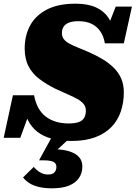

<svg xmlns="http://www.w3.org/2000/svg" viewBox="-56 -748 736 1042"><path d="M332 17Q271 17 224.5 4.5Q178 -8 146.5 -33Q115 -58 96 -95Q77 -132 70 -179Q79 -177 88.5 -175.5Q98 -174 104.5 -170Q111 -166 111 -156L54 0H-36L14 -231H129Q136 -192 152 -163Q168 -134 192 -115.5Q216 -97 247.5 -87.5Q279 -78 316 -78Q351 -78 371.5 -85.5Q392 -93 401 -109Q410 -125 410 -148Q410 -169 397.5 -184Q385 -199 362.5 -211.5Q340 -224 309.5 -237Q279 -250 243 -267Q195 -291 157.5 -319.5Q120 -348 99 -388Q78 -428 78 -485Q78 -556 108 -610.5Q138 -665 199 -696.5Q260 -728 354 -728Q420 -728 463.5 -708.5Q507 -689 531.5 -653Q556 -617 563 -567Q554 -567 545.5 -565.5Q537 -564 531 -567Q525 -570 521 -582L572 -712H660L616 -513H513Q507 -550 489 -577Q471 -604 441.5 -618.5Q412 -633 370 -633Q339 -633 319 -625.5Q299 -618 289.5 -603.5Q280 -589 280 -569Q280 -549 290.5 -535.5Q301 -522 320 -511.5Q339 -501 365.5 -490.5Q392 -480 424 -466Q465 -448 499.5 -427.5Q534 -407 560.5 -381Q587 -355 601.5 -322.5Q616 -290 616 -247Q616 -191 599.5 -142.5Q583 -94 548.5 -58.5Q514 -23 460.5 -3Q407 17 332 17ZM226 274Q185 274 154.5 266.5Q124 259 103.5 246Q83 233 69 215L127 158Q133 165 143.5 174.5Q154 184 169.5 191.5Q185 199 206 199Q229 199 239.5 187.5Q250 176 250 158Q250 146 243.5 138Q237 130 221.5 126Q206 122 179 122H156L231 -15L330 -5L238 80L239 62Q292 63 325.5 75Q359 87 375 107Q391 127 391 156Q391 191 372.5 218Q354 245 318 259.5Q282 274 226 274Z"/></svg>

Font: Roboto Serif Black
Style: Italic
Weight: 900
Italic angle: -10°
Version: Version 1.008